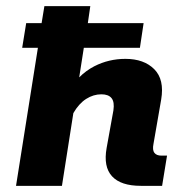

<svg xmlns="http://www.w3.org/2000/svg" viewBox="-20 -603 589 623"><path d="M32 0 103 -448H52L65 -528H115L124 -583H273L265 -528H446L434 -448H252L237 -352Q259 -374 286 -388Q333 -412 387 -412Q447 -412 480.5 -378.5Q514 -345 503 -280L478 -136Q474 -116 481 -107Q488 -98 504 -98H522L506 0H437Q372 0 343.5 -31Q315 -62 326 -123L348 -245Q352 -272 342 -284.5Q332 -297 309 -297Q283 -297 259.5 -282Q236 -267 218 -236L181 0Z"/></svg>

Font: Rokkitt SemiBold ExtraBold
Style: Italic
Weight: 800
Italic angle: -9°
Version: Version 3.103